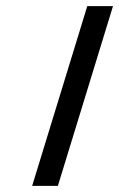

<svg xmlns="http://www.w3.org/2000/svg" viewBox="-20 -795 389 627"><path d="M85 -188H169L349 -775H265Z"/></svg>

Font: bitstorm
Style: sucnobl
Weight: 400
Version: Version 0.2